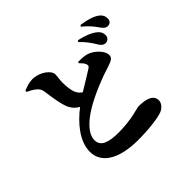

<svg xmlns="http://www.w3.org/2000/svg" viewBox="-194 -1074 1389 1389"><g transform="rotate(-45 500.0 -380.0)"><path d="M579 -636C591 -623 608 -608 614 -590C618 -577 616 -568 606 -561C588 -548 518 -507 452 -466C436 -476 423 -489 414 -509C401 -537 397 -582 397 -622C397 -649 403 -677 403 -699C403 -736 338 -791 259 -791C225 -791 193 -779 166 -767V-755C189 -745 210 -733 225 -721C245 -705 255 -692 259 -666C267 -610 280 -508 304 -464C318 -438 337 -419 363 -405C275 -338 183 -236 183 -125C183 3 316 62 488 62C597 62 702 50 747 32C778 19 800 -10 800 -35C800 -93 736 -109 664 -109C647 -109 565 -76 429 -76C325 -76 266 -99 266 -160C266 -224 327 -287 421 -343C510 -395 627 -442 711 -467C763 -483 778 -496 778 -522C778 -562 730 -611 687 -630C659 -644 624 -645 584 -645ZM685 -746C733 -701 756 -662 773 -634C787 -611 801 -601 818 -600C843 -599 861 -618 861 -641C861 -660 856 -678 836 -696C802 -726 751 -744 693 -757ZM777 -811C833 -766 852 -735 868 -713C886 -688 898 -676 919 -676C943 -676 957 -692 957 -716C957 -740 948 -760 923 -778C893 -799 844 -814 784 -822Z"/></g></svg>

Font: Noto Serif CJK JP Black
Style: Regular
Weight: 900
Designer: Ryoko NISHIZUKA 西塚涼子 (kana & ideographs); Frank Grießhammer (Latin, Greek & Cyrillic); Wenlong ZHANG 张文龙 (bopomofo); San
Foundry: Adobe Systems Incorporated
Version: Version 1.001;PS 1.001;hotconv 16.6.54;makeotf.lib2.5.65590